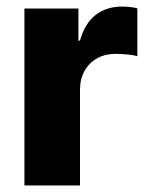

<svg xmlns="http://www.w3.org/2000/svg" viewBox="-20 -567 456 587"><path d="M54.7 0V-541H219.7V-442.9H224.6Q239.3 -496.1 272.7 -521.5Q306.2 -546.9 352.1 -546.9Q364.3 -546.9 376.7 -545.7Q389.2 -544.4 399.9 -541.5V-395Q388.2 -398.9 368.4 -400.6Q348.6 -402.3 332.5 -402.3Q301.3 -402.3 276.9 -388.7Q252.4 -375 238.5 -350.3Q224.6 -325.7 224.6 -292.5V0Z"/></svg>

Font: Inter 17pt ExtraBold
Style: Regular
Weight: 800
Version: Version 4.001;git-66647c0bb